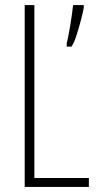

<svg xmlns="http://www.w3.org/2000/svg" viewBox="-20 -734 387 754"><path d="M77 0V-714H115V-35H329V0ZM309 -704Q306 -686 298 -655.5Q290 -625 280.5 -595.5Q271 -566 261 -551H242V-564Q244 -571 248 -590.5Q252 -610 256 -635Q260 -660 263 -681.5Q266 -703 267 -714H309Z"/></svg>

Font: Noto Sans Devanagari ExtraCondensed ExtraLight
Style: Regular
Weight: 200
Width: 2
Designer: Jelle Bosma - Monotype Design Team
Foundry: Monotype Imaging Inc.
Version: Version 2.004; ttfautohint (v1.8.4.7-5d5b)